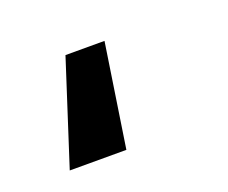

<svg xmlns="http://www.w3.org/2000/svg" viewBox="-49 -81 386 325"><g transform="rotate(-20 144.0 81.0)"><path d="M30.3 174.3 90.3 -11.7H160.6L132.3 174.3Z"/></g></svg>

Font: Oxygen
Style: Bold
Weight: 700
Designer: vernon adams
Foundry: Vernon Adams
Version: Version 0.2.3 webfont; ttfautohint (v0.93.3-1d66) -l 8 -r 50